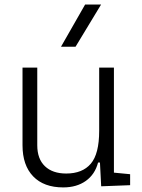

<svg xmlns="http://www.w3.org/2000/svg" viewBox="-20 -815 626 845"><path d="M258.3 9.8Q172.9 9.8 126 -38.8Q79.1 -87.4 79.1 -175.8V-517.6H144V-175.8Q144 -115.7 177.7 -83.5Q211.4 -51.3 271.5 -51.3Q342.8 -51.3 379.6 -94.5Q416.5 -137.7 416.5 -239.3V-517.6H481.4V-55.2L552.7 -48.3V0L425.3 4.9L419.9 -99.6H411.6Q397.9 -47.4 357.7 -18.8Q317.4 9.8 258.3 9.8ZM248.5 -609.4 354.5 -794.9H424.8L312.5 -609.4Z"/></svg>

Font: Cascadia Code NF Light
Style: Regular
Weight: 300
Monospace: yes
Designer: Aaron Bell
Foundry: Saja Typeworks
Version: Version 2404.023; ttfautohint (v1.8.4)